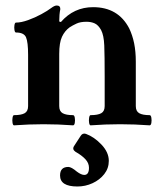

<svg xmlns="http://www.w3.org/2000/svg" viewBox="-20 -451 581 697"><path d="M31 4Q27 4 25.5 -5Q24 -14 25.5 -23.5Q27 -33 31 -33Q57 -33 69.5 -40Q82 -47 82 -66V-252Q82 -298 74.5 -315.5Q67 -333 38 -333Q34 -333 32.5 -342Q31 -351 32.5 -360Q34 -369 38 -369Q57 -369 82 -378Q107 -387 130 -399.5Q153 -412 166 -422Q178 -431 186 -431Q199 -431 199 -418Q195 -399 195 -373L201 -371Q248 -425 318 -425Q409 -425 449 -348Q461 -323 467 -293.5Q473 -264 473 -227V-66Q473 -47 485.5 -40Q498 -33 523 -33Q528 -33 529.5 -23.5Q531 -14 529.5 -5Q528 4 523 4Q496 2 469.5 1Q443 0 416 0Q389 0 362.5 1Q336 2 309 4Q305 4 303.5 -5Q302 -14 303.5 -23.5Q305 -33 309 -33Q335 -33 347.5 -40Q360 -47 360 -66V-173Q360 -249 358.5 -286Q357 -323 347 -342Q337 -360 324 -366Q311 -372 294 -372Q272 -372 258 -365.5Q244 -359 233 -352Q215 -339 205 -317.5Q195 -296 195 -255V-66Q195 -47 207.5 -40Q220 -33 245 -33Q250 -33 251.5 -23.5Q253 -14 251.5 -5Q250 4 245 4Q218 2 191.5 1Q165 0 138 0Q111 0 84.5 1Q58 2 31 4ZM261 226Q198 226 198 186Q198 155 228 155Q239 155 259 172Q275 184 286 184Q303 184 303 158Q303 141 290 127Q277 113 254 100Q241 91 249 79L273 42Q280 31 292 35Q322 46 348.5 74Q375 102 375 133Q375 160 358.5 181Q342 202 316 214Q290 226 261 226Z"/></svg>

Font: Junicode
Style: Bold
Weight: 700
Designer: Peter S. Baker
Version: Version 2.100; ttfautohint (v1.8.4)